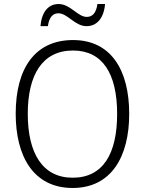

<svg xmlns="http://www.w3.org/2000/svg" viewBox="-20 -975 721 954"><path d="M181 -845H218C224 -891 244 -909 270 -909C316 -909 352 -845 410 -845C461 -845 496 -884 502 -955H464C458 -910 439 -891 411 -891C366 -891 330 -955 271 -955C219 -955 187 -914 181 -845ZM622 -409C622 -629 530 -776 343 -776C155 -776 58 -637 58 -410C58 -200 145 -41 341 -41C534 -41 622 -198 622 -409ZM118 -409C118 -603 190 -724 343 -724C489 -724 562 -610 562 -409C562 -211 492 -92 341 -92C191 -92 118 -214 118 -409Z"/></svg>

Font: Noto Sans Tamil UI SemiCondensed Light
Style: Regular
Weight: 300
Width: 4
Designer: Jelle Bosma - Monotype Design Team
Foundry: Monotype Imaging Inc.
Version: Version 2.004